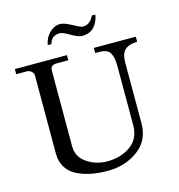

<svg xmlns="http://www.w3.org/2000/svg" viewBox="-131 -1029 1077 1158"><g transform="rotate(-15 407.5 -450.0)"><path d="M16 -691V-723H341V-691H264Q229 -689 229 -657V-184Q229 -117 285.5 -79Q342 -41 412 -41Q498 -41 558 -84.5Q618 -128 618 -212V-580Q618 -637 601 -664Q584 -691 536 -691H509V-723H771V-691Q720 -691 694.5 -667.5Q669 -644 669 -590V-209Q669 -103 589 -44Q509 15 400 15Q346 15 300 6.5Q254 -2 212.5 -21.5Q171 -41 147 -78Q123 -115 123 -167V-656Q123 -670 110 -680.5Q97 -691 83 -691ZM245 -811Q252 -856 282.5 -885.5Q313 -915 349 -915Q374 -915 420.5 -889.5Q467 -864 478 -864Q525 -864 548 -915H570Q563 -870 536 -840.5Q509 -811 460 -811Q437 -811 393.5 -836.5Q350 -862 334 -862Q280 -862 268 -811Z"/></g></svg>

Font: Academico
Style: Regular
Weight: 400
Foundry: Steinberg Media Technologies GmbH
Version: Version 0.902